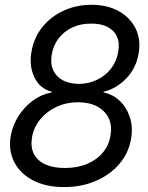

<svg xmlns="http://www.w3.org/2000/svg" viewBox="-20 -757 607 787"><path d="M242.7 9.8Q168.5 9.8 115.7 -17.6Q63 -44.9 38.6 -92.3Q14.2 -139.6 23.9 -199.2Q31.7 -244.1 56.2 -282Q80.6 -319.8 116 -345.5Q151.4 -371.1 191.9 -377.9V-380.9Q141.6 -394.5 119.9 -442.4Q98.1 -490.2 109.9 -549.8Q120.1 -605 154.5 -647.2Q189 -689.5 241 -713.4Q293 -737.3 355 -737.3Q419.9 -737.3 466.8 -711.2Q513.7 -685.1 535.9 -640.1Q558.1 -595.2 548.3 -538.1Q538.1 -477.5 497.6 -435.5Q457 -393.6 404.8 -380.9V-377.9Q443.4 -370.1 471.7 -342.8Q500 -315.4 512.7 -275.1Q525.4 -234.9 517.1 -187.5Q507.3 -129.4 469.2 -85Q431.2 -40.5 372.6 -15.4Q314 9.8 242.7 9.8ZM245.6 -68.4Q297.4 -68.4 337.2 -85.2Q377 -102.1 402.1 -132.3Q427.2 -162.6 433.1 -203.1Q439.9 -243.7 424.8 -273.9Q409.7 -304.2 377.4 -321Q345.2 -337.9 300.3 -337.9Q252.4 -337.9 211.9 -319.1Q171.4 -300.3 144.5 -267.3Q117.7 -234.4 110.8 -191.4Q105 -153.3 119.1 -125.7Q133.3 -98.1 165.5 -83.3Q197.8 -68.4 245.6 -68.4ZM303.2 -413.1Q344.7 -413.6 378.7 -430.2Q412.6 -446.8 435.3 -476.1Q458 -505.4 464.4 -543.9Q471.2 -581.1 459.5 -606.9Q447.8 -632.8 420.7 -646.7Q393.6 -660.6 354 -660.2Q311 -660.6 276.6 -644.5Q242.2 -628.4 220.2 -599.6Q198.2 -570.8 191.9 -532.2Q186 -495.1 198.5 -468.5Q210.9 -441.9 238 -427.7Q265.1 -413.6 303.2 -413.1Z"/></svg>

Font: Inter Tight
Style: Italic
Weight: 400
Italic angle: -9.39999°
Designer: Rasmus Andersson
Foundry: rsms
Version: Version 3.002